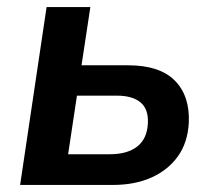

<svg xmlns="http://www.w3.org/2000/svg" viewBox="-20 -524 604 544"><path d="M37 0 112 -504H236L211 -339H343Q432 -339 475 -296Q518 -253 515 -177Q512 -120 484 -81Q456 -42 409 -21Q362 0 300 0ZM173 -87H291Q341 -87 369 -109Q397 -131 399 -175Q401 -215 378 -234Q355 -253 311 -253H198Z"/></svg>

Font: Nunitoga
Style: Bold Italic
Weight: 700
Italic angle: -9°
Designer: Vernon Adams
Foundry: Vernon Adams
Version: Version 1.0